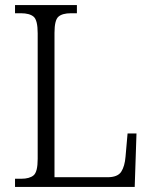

<svg xmlns="http://www.w3.org/2000/svg" viewBox="-20 -734 597 754"><path d="M39 0V-32H63Q96 -32 112 -45.5Q128 -59 128 -110V-603Q128 -655 112 -668.5Q96 -682 62 -682H39V-714H282V-682H259Q225 -682 209.5 -668.5Q194 -655 194 -605V-38H402Q442 -38 456 -59.5Q470 -81 473 -119L481 -210H516L509 0Z"/></svg>

Font: Noto Serif SemiCondensed Light
Style: Regular
Weight: 300
Width: 4
Designer: Monotype Design Team
Foundry: Monotype Imaging Inc.
Version: Version 2.013